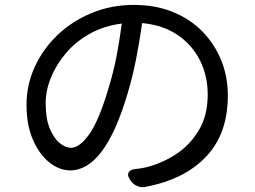

<svg xmlns="http://www.w3.org/2000/svg" viewBox="-20 -738 1040 782"><path d="M476 -642Q404 -633 346.5 -601Q289 -569 249 -522Q209 -475 187.5 -422Q166 -369 166 -318Q166 -255 182.5 -215Q199 -175 223 -155.5Q247 -136 269 -136Q304 -136 343 -190.5Q382 -245 420 -372Q442 -443 454.5 -508Q467 -573 476 -642ZM559 -644Q549 -574 535 -501Q521 -428 499 -355Q407 -44 266 -44Q222 -44 181 -76.5Q140 -109 114 -169Q88 -229 88 -311Q88 -392 121.5 -465.5Q155 -539 215 -596Q275 -653 354.5 -685.5Q434 -718 525 -718Q613 -718 683.5 -689.5Q754 -661 804 -610Q854 -559 881 -492.5Q908 -426 908 -350Q908 -193 819.5 -100Q731 -7 573 23Q556 27 538.5 19.5Q521 12 511 -4L508 -9Q498 -24 503.5 -35Q509 -46 527 -49Q539 -51 547 -51.5Q555 -52 572 -56Q636 -71 694 -108Q752 -145 789 -206Q826 -267 826 -353Q826 -429 794.5 -492Q763 -555 703.5 -595.5Q644 -636 559 -644Z"/></svg>

Font: Chiron GoRound TC
Style: Regular
Weight: 400
Designer: Ryoko NISHIZUKA 西塚涼子 (kana, bopomofo & ideographs); Paul D. Hunt (Latin, Greek & Cyrillic); Sandoll Communications 산돌커뮤니
Foundry: Adobe
Version: Version 1.000;hotconv 1.1.1;makeotfexe 2.6.0